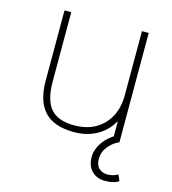

<svg xmlns="http://www.w3.org/2000/svg" viewBox="-109 -629 819 912"><g transform="rotate(15 300.5 -173.0)"><path d="M509.8 0H476.6V-127.9H490.2Q467.8 -64.5 414.6 -28.3Q361.3 7.8 288.1 7.8Q190.4 7.8 143.1 -42Q95.7 -91.8 95.7 -194.3V-539.1H128.9V-198.2Q128.9 -106.4 165 -64.9Q201.2 -23.4 281.2 -23.4Q370.1 -23.4 423.3 -78.1Q476.6 -132.8 476.6 -223.6V-539.1H509.8ZM400.4 100.6Q400.4 63.5 423.3 29.3Q446.3 -4.9 486.3 -28.3L505.9 0Q478.5 12.7 457 39.1Q435.5 65.4 435.5 98.6Q435.5 129.9 451.7 145.5Q467.8 161.1 494.1 161.1Q520.5 161.1 544.9 147.5L557.6 176.8Q547.9 184.6 529.8 189Q511.7 193.4 490.2 193.4Q450.2 193.4 425.3 168.5Q400.4 143.6 400.4 100.6Z"/></g></svg>

Font: Min Sans VF VF
Style: Regular
Weight: 400
Designer: Jinseong-Kim, NotoSansCJK, Nunito
Foundry: Jinseong-Kim
Version: Version 1.420;Glyphs 3.1.2 (3151)